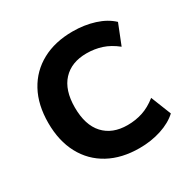

<svg xmlns="http://www.w3.org/2000/svg" viewBox="-162 -871 1030 1037"><g transform="rotate(-30 353.0 -352.5)"><path d="M420 11Q310 11 229 -33Q148 -77 104 -159Q60 -241 60 -353Q60 -466 104 -547Q148 -628 229 -672Q310 -716 420 -716Q493 -716 556 -696Q619 -676 659 -638L609 -512Q565 -547 520.5 -561.5Q476 -576 426 -576Q332 -576 279 -519Q226 -462 226 -354Q226 -244 279 -186.5Q332 -129 426 -129Q476 -129 520.5 -143.5Q565 -158 609 -193L659 -67Q619 -30 556 -9.5Q493 11 420 11Z"/></g></svg>

Font: Nunito Sans 9pt ExtraBold
Style: Regular
Weight: 800
Version: Version 3.101;gftools[0.9.27]